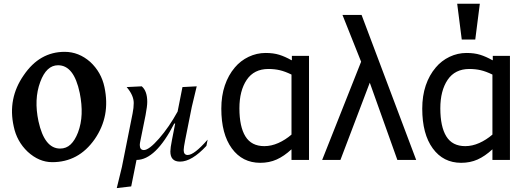

<svg xmlns="http://www.w3.org/2000/svg" viewBox="-20 -838 2758 1006"><path d="M253.9 11.7Q184.6 11.7 125 -43Q67.9 -97.2 51.8 -175.8Q19.5 -321.8 104 -443.4Q146.5 -505.9 200 -536.1Q253.4 -566.4 318.8 -566.4Q392.6 -566.4 452.6 -513.7Q510.7 -460 527.3 -381.8Q543.5 -304.7 530.8 -237.3Q518.1 -169.9 476.6 -109.4Q433.6 -47.9 377.9 -18.1Q322.3 11.7 253.9 11.7ZM294.9 -59.6Q327.1 -59.6 349.9 -81.1Q372.6 -102.5 388.7 -144Q405.8 -189.5 407.7 -240.5Q409.7 -291.5 397.9 -350.6Q382.3 -424.8 354 -460.4Q325.7 -496.1 284.2 -496.1Q223.1 -496.1 190.9 -408.7Q173.8 -362.8 171.6 -311.3Q169.4 -259.8 181.6 -202.6Q212.9 -59.6 294.9 -59.6Z M591.8 147.5 618.7 37.1 674.8 -244.1Q680.7 -273.4 680.7 -298.3Q680.7 -338.4 643.6 -381.8L722.7 -385.7Q751.5 -361.3 751.5 -304.2Q751.5 -281.2 742.7 -234.9L716.3 -104Q712.4 -85.9 712.4 -78.6Q712.4 -51.8 733.9 -51.8Q760.7 -51.8 813.2 -111.8Q865.7 -171.9 910.6 -253.4L936 -381.8L1010.7 -385.7L984.9 -277.8L950.2 -104Q942.4 -64.5 942.4 -51.8Q942.4 -25.9 963.4 -25.9Q997.6 -25.9 1067.9 -106.4L1061.5 -73.7Q984.9 8.8 923.3 8.8Q872.6 8.8 872.6 -44.4Q872.6 -62.5 880.9 -104L897.9 -190.9H893.1Q795.4 0 695.3 0L667.5 138.7Z M1599.1 0H1507.3V-55.7Q1468.3 -19.5 1429.4 -2.2Q1390.6 15.1 1343.8 15.1Q1250 15.1 1194.8 -60.3Q1139.6 -135.7 1139.6 -268.6Q1139.6 -335.9 1158 -390.1Q1176.3 -444.3 1210.4 -484.4Q1240.2 -520 1282.7 -540.3Q1325.2 -560.5 1371.6 -560.5Q1412.6 -560.5 1443.1 -551Q1473.6 -541.5 1507.3 -522.5H1509.3V-545.4H1599.1ZM1507.3 -132.8V-447.3Q1473.1 -463.9 1445.8 -470.2Q1418.5 -476.6 1386.7 -476.6Q1311 -476.6 1272.7 -419.7Q1234.4 -362.8 1234.4 -270.5Q1234.4 -174.3 1265.9 -123.3Q1297.4 -72.3 1365.2 -72.3Q1401.4 -72.3 1438.2 -88.6Q1475.1 -105 1507.3 -132.8Z M2160.6 0H2062L1917.5 -404.8L1763.7 0H1668L1872.1 -514.6L1774.4 -759.8H1874.5Z M2651.9 0H2560.1V-55.7Q2521 -19.5 2482.2 -2.2Q2443.4 15.1 2396.5 15.1Q2302.7 15.1 2247.6 -60.3Q2192.4 -135.7 2192.4 -268.6Q2192.4 -335.9 2210.7 -390.1Q2229 -444.3 2263.2 -484.4Q2293 -520 2335.4 -540.3Q2377.9 -560.5 2424.3 -560.5Q2465.3 -560.5 2495.8 -551Q2526.4 -541.5 2560.1 -522.5H2562V-545.4H2651.9ZM2560.1 -132.8V-447.3Q2525.9 -463.9 2498.5 -470.2Q2471.2 -476.6 2439.5 -476.6Q2363.8 -476.6 2325.4 -419.7Q2287.1 -362.8 2287.1 -270.5Q2287.1 -174.3 2318.6 -123.3Q2350.1 -72.3 2418 -72.3Q2454.1 -72.3 2491 -88.6Q2527.8 -105 2560.1 -132.8ZM2494.1 -818.4 2470.2 -630.9H2399.4L2375.5 -818.4Z"/></svg>

Font: IranNastaliq
Style: Regular
Weight: 400
Designer: Hossein Zahedi
Version: Version 1.5